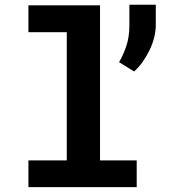

<svg xmlns="http://www.w3.org/2000/svg" viewBox="-20 -772 713 792"><path d="M97.2 -750H392.6V-110.4H543.9V0H97.2V-110.4H255.4V-639.2H97.2ZM622.6 -668Q622.6 -643.1 615.7 -616.5Q608.9 -589.8 596.7 -564.7Q584.5 -539.6 568.4 -516.8Q552.2 -494.1 533.2 -477.1L471.2 -515.6Q489.7 -547.4 501.7 -584Q513.7 -620.6 513.7 -668V-752.4H622.6Z"/></svg>

Font: Roboto Mono
Style: Bold
Weight: 700
Designer: Google
Version: Version 2.000985; 2015; ttfautohint (v1.3)